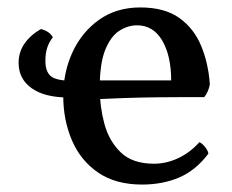

<svg xmlns="http://www.w3.org/2000/svg" viewBox="-20 -487 624 516"><path d="M362 9Q291 9 244 -23Q197 -55 173.5 -109.5Q150 -164 150 -229Q150 -293 175 -347Q200 -401 246.5 -434Q293 -467 357 -467Q422 -467 461.5 -439Q501 -411 520.5 -364Q540 -317 544 -260Q540 -240 529 -226Q512 -226 478 -226Q444 -226 401 -225.5Q358 -225 313 -223.5Q268 -222 228 -220V-271H440Q440 -337 416 -378Q392 -419 348 -419Q324 -419 301 -404.5Q278 -390 263 -353.5Q248 -317 248 -250Q248 -201 260.5 -154.5Q273 -108 304.5 -77.5Q336 -47 394 -47Q427 -47 459 -62Q491 -77 516 -105Q524 -101 531.5 -91.5Q539 -82 540 -74Q506 -29 461.5 -10Q417 9 362 9ZM164 -225Q100 -225 65 -250Q30 -275 30 -318Q30 -347 46 -370Q62 -393 90 -409Q113 -403 122 -387Q112 -374 107 -359Q102 -344 102 -324Q102 -294 117 -282Q132 -270 174 -270Z"/></svg>

Font: Vollkorn
Style: Regular
Weight: 400
Designer: Friedrich Althausen
Foundry: Friedrich Althausen
Version: Version 5.001